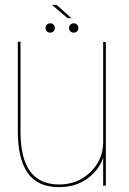

<svg xmlns="http://www.w3.org/2000/svg" viewBox="-20 -765 531 791"><path d="M405 0H416V-592H405V-107.5ZM64.5 -593H53.5V-224Q53.5 -110 94.5 -52Q135.5 6 223 6Q303.5 6 357 -43Q410.5 -92 410.5 -156.5L405 -180Q405 -107.5 352.8 -56.2Q300.5 -5 223.5 -5Q144 -5 104.2 -59Q64.5 -113 64.5 -222ZM187 -630.5Q195 -630.5 200.5 -636Q206 -641.5 206 -649.5Q206 -658 200.5 -663.5Q195 -669 187 -669Q178.5 -669 173 -663.5Q167.5 -658 167.5 -649.5Q167.5 -641.5 173 -636Q178.5 -630.5 187 -630.5ZM283.5 -630.5Q292 -630.5 297.5 -636Q303 -641.5 303 -649.5Q303 -658 297.5 -663.5Q292 -669 283.5 -669Q275.5 -669 270 -663.5Q264.5 -658 264.5 -649.5Q264.5 -641.5 270 -636Q275.5 -630.5 283.5 -630.5ZM258.5 -690H274.5L213 -745H194Z"/></svg>

Font: Anybody Thin Thin
Style: Regular
Weight: 250
Version: Version 1.113;gftools[0.9.25]